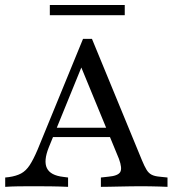

<svg xmlns="http://www.w3.org/2000/svg" viewBox="-21 -726 690 746"><path d="M168.5 -153.2Q147.6 -100.8 161.3 -72.6Q175 -44.4 225 -38.7L243.5 -36.3V0Q210.5 -1.6 175 -2Q139.5 -2.4 107.3 -2.4Q76.6 -2.4 49.2 -2Q21.8 -1.6 -0.8 0V-36.3L13.7 -37.9Q41.9 -41.9 60.9 -52Q79.8 -62.1 94.4 -84.3Q108.9 -106.5 125 -144.4L301.6 -575H336.3L530.6 -103.2Q540.3 -79.8 548.4 -66.5Q556.5 -53.2 568.1 -47.2Q579.8 -41.1 599.2 -39.5L629.8 -36.3V0Q616.1 -0.8 599.2 -1.2Q582.3 -1.6 564.5 -2Q546.8 -2.4 530.6 -2.4H528.2Q507.3 -2.4 485.5 -2Q463.7 -1.6 442.7 -1.2Q421.8 -0.8 403.2 -0.4Q384.7 0 371 0V-36.3L400 -39.5Q437.1 -42.7 446 -57.3Q454.8 -71.8 441.1 -108.9L288.7 -479L306.5 -491.9ZM162.9 -193.5 178.2 -229.8H435.5L449.2 -193.5ZM172.6 -666.9V-706.5H463.7V-666.9Z"/></svg>

Font: Playfair 9pt
Style: Regular
Weight: 400
Designer: Claus Eggers Sørensen
Foundry: Claus Eggers Sørensen
Version: Version 2.203